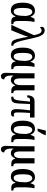

<svg xmlns="http://www.w3.org/2000/svg" viewBox="1656 -2492 1076 4429"><g transform="rotate(90 2194.5 -278.0)"><path d="M217 10C290 10 332 -32 357 -96H363C372 -43 397 0 470 0H539V-47H533C487 -47 465 -79 465 -146V-336C465 -404 477 -497 487 -536H414C393 -508 380 -476 371 -444H365C343 -503 302 -546 231 -546C118 -546 42 -460 42 -267C42 -75 103 10 217 10ZM250 -55C186 -55 163 -123 163 -266C163 -408 191 -484 255 -484C299 -484 335 -442 348 -347V-309C348 -168 323 -55 250 -55Z M554 0H679L778 -243C796 -287 820 -353 828 -388H831C835 -353 855 -229 881 -129C911 -23 943 0 1016 0H1034V-47H1029C993 -47 956 -88 921 -236L848 -551C812 -701 765 -770 679 -770C631 -770 599 -744 599 -705C599 -684 607 -668 615 -658C628 -678 651 -699 685 -699C731 -699 765 -662 793 -525Z M1254 10C1327 10 1369 -32 1394 -96H1400C1409 -43 1434 0 1507 0H1576V-47H1570C1524 -47 1502 -79 1502 -146V-336C1502 -404 1514 -497 1524 -536H1451C1430 -508 1417 -476 1408 -444H1402C1380 -503 1339 -546 1268 -546C1155 -546 1079 -460 1079 -267C1079 -75 1140 10 1254 10ZM1287 -55C1223 -55 1200 -123 1200 -266C1200 -408 1228 -484 1292 -484C1336 -484 1372 -442 1385 -347V-309C1385 -168 1360 -55 1287 -55Z M1739 240C1786 240 1813 208 1813 165C1736 152 1721 84 1722 -54C1744 -13 1781 10 1828 10C1889 10 1923 -32 1950 -91H1954C1966 -35 2007 0 2063 0H2129V-47H2122C2082 -47 2064 -69 2064 -128V-536H1945V-222C1945 -127 1913 -63 1860 -63C1808 -63 1789 -117 1789 -195V-536H1670V-225C1670 -58 1660 36 1660 116C1660 210 1697 240 1739 240Z M2591 8C2624 8 2649 -4 2665 -16V-70C2654 -64 2638 -58 2621 -58C2591 -58 2574 -80 2574 -138C2574 -220 2577 -328 2586 -432H2692V-536H2311C2215 -536 2179 -457 2179 -367H2227C2231 -407 2247 -432 2280 -432H2324L2301 -196C2289 -84 2261 -47 2210 -46V0H2254C2338 0 2363 -63 2368 -173L2380 -432H2526C2513 -342 2498 -201 2498 -114C2498 -28 2533 8 2591 8Z M2949 -606H3003C3038 -657 3079 -728 3099 -784V-796H2992C2981 -739 2963 -673 2949 -621ZM2939 10C3012 10 3054 -32 3079 -96H3085C3094 -43 3119 0 3192 0H3261V-47H3255C3209 -47 3187 -79 3187 -146V-336C3187 -404 3199 -497 3209 -536H3136C3115 -508 3102 -476 3093 -444H3087C3065 -503 3024 -546 2953 -546C2840 -546 2764 -460 2764 -267C2764 -75 2825 10 2939 10ZM2972 -55C2908 -55 2885 -123 2885 -266C2885 -408 2913 -484 2977 -484C3021 -484 3057 -442 3070 -347V-309C3070 -168 3045 -55 2972 -55Z M3424 240C3471 240 3498 208 3498 165C3421 152 3406 84 3407 -54C3429 -13 3466 10 3513 10C3574 10 3608 -32 3635 -91H3639C3651 -35 3692 0 3748 0H3814V-47H3807C3767 -47 3749 -69 3749 -128V-536H3630V-222C3630 -127 3598 -63 3545 -63C3493 -63 3474 -117 3474 -195V-536H3355V-225C3355 -58 3345 36 3345 116C3345 210 3382 240 3424 240Z M4054 10C4127 10 4169 -32 4194 -96H4200C4209 -43 4234 0 4307 0H4376V-47H4370C4324 -47 4302 -79 4302 -146V-336C4302 -404 4314 -497 4324 -536H4251C4230 -508 4217 -476 4208 -444H4202C4180 -503 4139 -546 4068 -546C3955 -546 3879 -460 3879 -267C3879 -75 3940 10 4054 10ZM4087 -55C4023 -55 4000 -123 4000 -266C4000 -408 4028 -484 4092 -484C4136 -484 4172 -442 4185 -347V-309C4185 -168 4160 -55 4087 -55Z"/></g></svg>

Font: Noto Serif Condensed Semi
Style: Regular
Weight: 600
Width: 3
Designer: Monotype Design Team
Foundry: Monotype Imaging Inc.
Version: Version 1.002